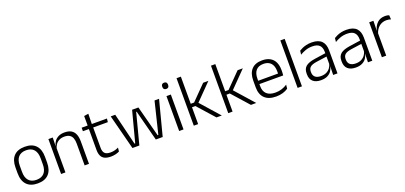

<svg xmlns="http://www.w3.org/2000/svg" viewBox="20 -1586 5321 2520"><g transform="rotate(-20 2681.0 -326.0)"><path d="M256.5 12Q155.5 12 103 -43.8Q50.5 -99.5 50.5 -204.5V-284Q50.5 -388.5 103 -444Q155.5 -499.5 256.5 -499.5Q357.5 -499.5 410 -444Q462.5 -388.5 462.5 -284V-204.5Q462.5 -99.5 410 -43.8Q357.5 12 256.5 12ZM256.5 -38Q327.5 -38 364.8 -80Q402 -122 402 -201V-287.5Q402 -366 364.8 -408Q327.5 -450 256.5 -450Q185.5 -450 148.5 -408Q111.5 -366 111.5 -287.5V-201Q111.5 -122 148.5 -80Q185.5 -38 256.5 -38Z M913 0V-306Q913 -349.5 901.2 -381Q889.5 -412.5 862.5 -429.5Q835.5 -446.5 790 -446.5Q748 -446.5 717 -430.5Q686 -414.5 667 -386.5Q648 -358.5 641 -322.5L628.5 -367.5H642Q648.5 -403.5 669.2 -432.8Q690 -462 725.2 -479.8Q760.5 -497.5 811 -497.5Q870 -497.5 905.5 -475.5Q941 -453.5 957.2 -412.2Q973.5 -371 973.5 -312V0ZM584 0V-487.5H644.5L641.5 -367L644.5 -364V0Z M1279 9.5Q1225.5 9.5 1192.2 -6.5Q1159 -22.5 1143.8 -55.5Q1128.5 -88.5 1128.5 -137.5V-455.5H1188.5V-144.5Q1188.5 -93 1212.2 -68.2Q1236 -43.5 1292.5 -43.5Q1322.5 -43.5 1350.8 -50.5Q1379 -57.5 1404 -70.5L1398.5 -17.5Q1375 -5 1343.5 2.2Q1312 9.5 1279 9.5ZM1045 -429.5V-478.5H1398.5L1393 -429.5ZM1129 -471.5 1128.5 -611.5 1190 -621 1187 -471.5Z M1580.5 0 1454.5 -487.5H1517.5L1625.5 -45H1635.5L1748 -473.5H1836L1948.5 -45H1958.5L2066.5 -487.5H2129.5L2003 0H1907L1814 -357.5L1795.5 -429H1788.5L1770 -357L1677 0Z M2233 0V-487.5H2294V0ZM2263.5 -576.5Q2243.5 -576.5 2233.2 -587.5Q2223 -598.5 2223 -619V-622.5Q2223 -642.5 2233.2 -653.5Q2243.5 -664.5 2263.5 -664.5Q2284 -664.5 2294 -653.5Q2304 -642.5 2304 -622.5V-619Q2304 -598.5 2294 -587.5Q2284 -576.5 2263.5 -576.5Z M2754.5 0 2545 -235.5H2490V-284H2545L2745.5 -487.5H2818.5L2589 -253.5V-270.5L2828.5 0ZM2437.5 0V-663H2498V0Z M3235.5 0 3026 -235.5H2971V-284H3026L3226.5 -487.5H3299.5L3070 -253.5V-270.5L3309.5 0ZM2918.5 0V-663H2979V0Z M3587.5 10.5Q3482 10.5 3427.5 -42.5Q3373 -95.5 3373 -193.5V-288.5Q3373 -390.5 3423.8 -445Q3474.5 -499.5 3571.5 -499.5Q3636.5 -499.5 3680.5 -475Q3724.5 -450.5 3746.8 -404.5Q3769 -358.5 3769 -294V-276.5Q3769 -262 3768 -247.5Q3767 -233 3765.5 -218.5H3709.5Q3710.5 -240.5 3710.5 -260.2Q3710.5 -280 3710.5 -296.5Q3710.5 -345.5 3694.8 -379.8Q3679 -414 3648.2 -432Q3617.5 -450 3571.5 -450Q3503 -450 3468 -409.8Q3433 -369.5 3433 -293.5V-246L3433.5 -238V-187.5Q3433.5 -154 3443.2 -127Q3453 -100 3473.2 -80.8Q3493.5 -61.5 3524.2 -51.5Q3555 -41.5 3596 -41.5Q3643.5 -41.5 3684.2 -54.8Q3725 -68 3760.5 -91.5L3754.5 -37Q3723.5 -15.5 3681 -2.5Q3638.5 10.5 3587.5 10.5ZM3404.5 -218.5V-265H3752V-218.5Z M3887.5 0V-663H3948V0Z M4384 0 4387 -121.5 4384.5 -131V-288.5V-321Q4384.5 -384 4352.8 -415.2Q4321 -446.5 4253 -446.5Q4200 -446.5 4156.5 -430.5Q4113 -414.5 4080 -394L4086 -447.5Q4104 -459 4129.5 -470.8Q4155 -482.5 4188.2 -490.2Q4221.5 -498 4261.5 -498Q4310.5 -498 4345.2 -486Q4380 -474 4402 -451Q4424 -428 4434.2 -395.5Q4444.5 -363 4444.5 -322.5V0ZM4213 10.5Q4140.5 10.5 4101.8 -24.5Q4063 -59.5 4063 -125V-138Q4063 -202.5 4102.8 -235.2Q4142.5 -268 4231.5 -281L4394.5 -305L4397.5 -259L4239 -236.5Q4177 -227.5 4150 -205.8Q4123 -184 4123 -141.5V-132.5Q4123 -87.5 4150.5 -64Q4178 -40.5 4231 -40.5Q4276.5 -40.5 4308.8 -57Q4341 -73.5 4360.8 -101.2Q4380.5 -129 4387 -163.5L4399 -120.5H4386.5Q4380.5 -86 4360.2 -56Q4340 -26 4303.8 -7.8Q4267.5 10.5 4213 10.5Z M4870 0 4873 -121.5 4870.5 -131V-288.5V-321Q4870.5 -384 4838.8 -415.2Q4807 -446.5 4739 -446.5Q4686 -446.5 4642.5 -430.5Q4599 -414.5 4566 -394L4572 -447.5Q4590 -459 4615.5 -470.8Q4641 -482.5 4674.2 -490.2Q4707.5 -498 4747.5 -498Q4796.5 -498 4831.2 -486Q4866 -474 4888 -451Q4910 -428 4920.2 -395.5Q4930.5 -363 4930.5 -322.5V0ZM4699 10.5Q4626.5 10.5 4587.8 -24.5Q4549 -59.5 4549 -125V-138Q4549 -202.5 4588.8 -235.2Q4628.5 -268 4717.5 -281L4880.5 -305L4883.5 -259L4725 -236.5Q4663 -227.5 4636 -205.8Q4609 -184 4609 -141.5V-132.5Q4609 -87.5 4636.5 -64Q4664 -40.5 4717 -40.5Q4762.5 -40.5 4794.8 -57Q4827 -73.5 4846.8 -101.2Q4866.5 -129 4873 -163.5L4885 -120.5H4872.5Q4866.5 -86 4846.2 -56Q4826 -26 4789.8 -7.8Q4753.5 10.5 4699 10.5Z M5121.5 -301.5 5106 -348 5121 -350Q5137 -417 5179 -455.8Q5221 -494.5 5287.5 -494.5Q5305 -494.5 5319 -491.8Q5333 -489 5343 -485L5347 -426Q5334.5 -430.5 5318.5 -433.5Q5302.5 -436.5 5283.5 -436.5Q5226.5 -436.5 5183.5 -402.2Q5140.5 -368 5121.5 -301.5ZM5064.5 0V-487.5H5123.5L5120 -341L5125 -336V0Z"/></g></svg>

Font: Anek Odia Light
Style: Regular
Weight: 300
Designer: Yesha Goshar & Mahesh Sahu (Odia), Yesha Goshar (Latin)
Foundry: Ek Type
Version: Version 1.003